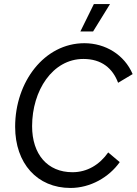

<svg xmlns="http://www.w3.org/2000/svg" viewBox="-20 -920 677 951"><path d="M329 11C428 11 520 -42 573 -117L516 -165C473 -104 412 -67 339 -67C215 -67 139 -156 139 -295C139 -471 240 -628 393 -628C483 -628 538 -582 565 -510L637 -553C596 -649 502 -706 398 -706C200 -706 55 -515 55 -292C55 -111 164 11 329 11ZM525 -900H445L378 -764H441Z"/></svg>

Font: Fixel Text 20240404
Style: Italic
Weight: 400
Width: 4
Italic angle: -10°
Designer: AlfaBravo + MacPaw
Foundry: Kyrylo Tkachov, Marchela Mozhyna, Serhii Makarenko, Maria Weinstein, Zakhar Kryvoshyya
Version: Version 1.211;Glyphs 3.2 (3225)